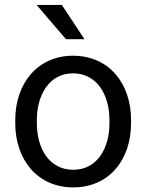

<svg xmlns="http://www.w3.org/2000/svg" viewBox="-20 -770 609 799"><path d="M43.5 -257.3C43.5 -105 136.2 9.8 284.7 9.8C434.1 9.8 525.4 -105 525.4 -257.3V-270.5C525.4 -423.3 433.1 -538.1 283.7 -538.1C136.7 -538.1 43.5 -423.3 43.5 -270.5ZM133.3 -270.5C133.3 -373.5 184.1 -464.8 283.7 -464.8C384.8 -464.8 435.5 -373.5 435.5 -270.5V-257.3C435.5 -153.3 384.8 -63.5 284.7 -63.5C184.1 -63.5 133.3 -153.3 133.3 -257.3ZM237.3 -749.5H132.3L254.4 -606.9H331.5Z"/></svg>

Font: Bert Sans
Style: Regular
Weight: 400
Designer: Christian Robertson (Google), Cristiano Sobral
Foundry: Google, Cristiano Sobral
Version: Version 3.101